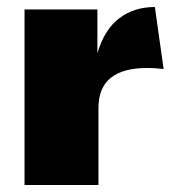

<svg xmlns="http://www.w3.org/2000/svg" viewBox="-20 -528 487 548"><path d="M50 0V-501H258V-376Q278 -444 320.5 -476Q363 -508 422 -508L447 -331Q423 -334 400 -334Q261 -334 261 -220V0Z"/></svg>

Font: Paytone One
Style: Regular
Weight: 400
Designer: Vernon Adams
Foundry: Vernon Adams
Version: Version 1.002; ttfautohint (v1.8.4.7-5d5b);gftools[0.9.23]